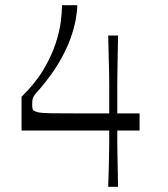

<svg xmlns="http://www.w3.org/2000/svg" viewBox="-20 -720 648 740"><path d="M397 0Q399 -52 399.5 -83Q400 -114 400.5 -134Q401 -154 401 -172Q401 -190 401 -217H63V-347Q117 -400 148 -452.5Q179 -505 194.5 -552.5Q210 -600 214.5 -638Q219 -676 219 -700H278Q278 -681 272.5 -648Q267 -615 252 -572.5Q237 -530 208.5 -481Q180 -432 134 -378Q119 -362 113 -353.5Q107 -345 105.5 -337.5Q104 -330 104 -316Q104 -304 106.5 -298Q109 -292 124 -288Q138 -284 174 -283.5Q210 -283 278 -283Q302 -283 331 -283Q360 -283 401 -283Q401 -322 401 -348Q401 -374 401 -396Q401 -418 400.5 -442Q400 -466 399 -499Q398 -532 397 -583H435Q434 -532 433.5 -498.5Q433 -465 432.5 -441Q432 -417 432 -395.5Q432 -374 432 -348Q432 -322 432 -283H518V-217H432Q432 -190 432 -172Q432 -154 432.5 -133.5Q433 -113 433.5 -82.5Q434 -52 435 0Z"/></svg>

Font: Ojuju
Style: Regular
Weight: 400
Designer: Chisaokwu Joboson, Mirko Velimirovic
Foundry: Udi Foundry
Version: Version 1.000